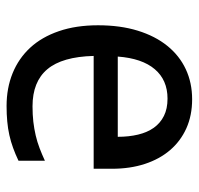

<svg xmlns="http://www.w3.org/2000/svg" viewBox="-30 -556 596 575"><g transform="rotate(90 267.5 -268.0)"><path d="M296.9 9.8Q243.2 9.8 198.7 -8.3Q154.3 -26.4 122.3 -61Q90.3 -95.7 72.8 -147Q55.2 -198.2 55.2 -264.2Q55.2 -330.6 71.3 -382.8Q87.4 -435.1 116.7 -471.4Q146 -507.8 186.8 -526.9Q227.5 -545.9 276.9 -545.9Q325.2 -545.9 363.8 -528.6Q402.3 -511.2 429.2 -479.7Q456.1 -448.2 470.5 -404.1Q484.9 -359.9 484.9 -306.2V-251H147Q149.4 -156.7 186.8 -112.3Q224.1 -67.9 297.9 -67.9Q322.8 -67.9 344 -70.3Q365.2 -72.8 385 -77.4Q404.8 -82 423.3 -89.1Q441.9 -96.2 460.9 -105V-25.9Q441.4 -16.6 422.6 -9.8Q403.8 -2.9 384 1.5Q364.3 5.9 343 7.8Q321.8 9.8 296.9 9.8ZM274.9 -472.2Q219.2 -472.2 186.8 -434.1Q154.3 -396 148.9 -323.2H389.2Q389.2 -356.4 382.6 -384Q376 -411.6 362.1 -431.2Q348.1 -450.7 326.7 -461.4Q305.2 -472.2 274.9 -472.2Z"/></g></svg>

Font: Droid Sans
Style: Regular
Weight: 400
Foundry: Ascender Corporation
Version: Version 1.00 build 114